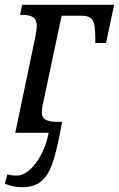

<svg xmlns="http://www.w3.org/2000/svg" viewBox="-24 -556 498 804"><path d="M72 228Q48 228 28.5 223.5Q9 219 -4 213L7 174Q27 180 48 179Q71 179 97 158Q123 137 145.5 97Q168 57 180 0H40L124 -402Q126 -414 128 -427.5Q130 -441 130 -448Q130 -474 114.5 -484Q99 -494 69 -494H60L69 -536H454L420 -376H375V-398Q375 -455 363 -472.5Q351 -490 320 -490H234L154 -112Q153 -104 152 -98.5Q151 -93 151 -88Q151 -62 168.5 -54Q186 -46 209 -46H236Q219 53 200.5 113Q182 173 152.5 200Q123 227 72 228Z"/></svg>

Font: Noto Serif SemiCondensed
Style: Italic
Weight: 400
Width: 4
Italic angle: -12°
Designer: Monotype Design Team
Foundry: Monotype Imaging Inc.
Version: Version 2.013